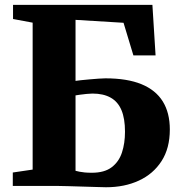

<svg xmlns="http://www.w3.org/2000/svg" viewBox="-20 -763 736 788"><path d="M415 5.5Q402.5 5.5 376.5 4.5Q350.5 3.5 319.2 2.8Q288 2 259 1Q230 0 211 0H32.5V-55L114 -67V-670L33.5 -685V-743H605.5L618.5 -535.5H527.5L487 -669.5L290 -681.5V-431Q296 -432 311.8 -433.8Q327.5 -435.5 347 -437.2Q366.5 -439 384.2 -440.2Q402 -441.5 412.5 -441.5Q502 -441.5 560.5 -417.5Q619 -393.5 648 -346.8Q677 -300 677 -231.5Q677 -154.5 643 -101.8Q609 -49 550 -21.8Q491 5.5 415 5.5ZM357 -54Q408.5 -54 438.2 -76.5Q468 -99 480.5 -137Q493 -175 493 -222.5Q493 -276.5 478.5 -311Q464 -345.5 434.2 -362.2Q404.5 -379 359.5 -379Q350 -379 335.2 -377.5Q320.5 -376 307.5 -374.2Q294.5 -372.5 290 -371.5V-62Q297.5 -60 306.5 -58.2Q315.5 -56.5 327.8 -55.2Q340 -54 357 -54Z"/></svg>

Font: Merriweather 48pt Black
Style: Regular
Weight: 900
Version: Version 2.100